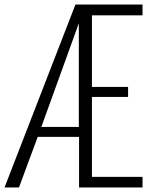

<svg xmlns="http://www.w3.org/2000/svg" viewBox="-35 -830 684 850"><path d="M-15 0 299 -810H596V-762H372V-445H532V-401H372V-47H596V0H315V-224H132L49 0ZM148 -268H314V-727Z"/></svg>

Font: Oswald ExtraLight
Style: Regular
Weight: 250
Designer: Vernon Adams
Foundry: Vernon Adams
Version: Version 4.100; ttfautohint (v1.8.1.43-b0c9)